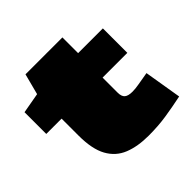

<svg xmlns="http://www.w3.org/2000/svg" viewBox="-172 -824 993 993"><g transform="rotate(-45 325.0 -327.5)"><path d="M372 10Q293 10 235.5 -13Q178 -36 147 -92Q116 -148 116 -247V-371H4V-530L116 -550L146 -665H416V-550H597V-371H416V-261Q416 -233 429.5 -221.5Q443 -210 474 -210Q496 -210 523 -215Q550 -220 593 -227L627 -22Q560 -8 501 1Q442 10 372 10Z"/></g></svg>

Font: Georama ExtraExtended Black
Style: Regular
Weight: 900
Width: 8
Designer: Jean-Baptiste Levee
Foundry: Production Type
Version: Version 1.000